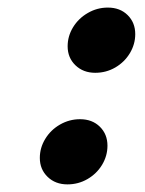

<svg xmlns="http://www.w3.org/2000/svg" viewBox="-20 -467 377 499"><path d="M260.3 -447.3Q292 -447.3 311.8 -427.7Q331.5 -408.2 331.5 -378.4Q331.5 -352.1 317.6 -328.9Q303.7 -305.7 279.8 -291.7Q255.9 -277.8 227.5 -277.8Q196.3 -277.8 176 -297.4Q155.8 -316.9 155.8 -346.7Q155.8 -373 169.9 -396.2Q184.1 -419.4 208.3 -433.3Q232.4 -447.3 260.3 -447.3ZM188 -157.2Q219.7 -157.2 239.5 -137.7Q259.3 -118.2 259.3 -88.4Q259.3 -62 245.4 -38.8Q231.4 -15.6 207.5 -1.7Q183.6 12.2 155.3 12.2Q124 12.2 103.8 -7.3Q83.5 -26.9 83.5 -56.6Q83.5 -83 97.7 -106.2Q111.8 -129.4 136 -143.3Q160.2 -157.2 188 -157.2Z"/></svg>

Font: Lesson One
Style: Bold Italic
Weight: 700
Italic angle: -14°
Designer: But Ko, Victor Gaultney, Annie Olsen, Julie Remington, Don Collingsworth, Eric Hays, Becca Hirsbrunner
Version: Version 1.100